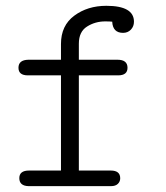

<svg xmlns="http://www.w3.org/2000/svg" viewBox="-20 -635 565 655"><path d="M43 -403.8Q43 -430.7 77.1 -431.2H188V-484.9Q188 -547.9 233.4 -581.5Q278.8 -615.2 342.8 -615.2Q437 -615.2 437 -561Q437 -544.9 426.5 -533.9Q416 -522.9 399.9 -522.9Q364.7 -522.9 362.8 -561Q355 -562 338.9 -562Q304.7 -562 276.9 -544.4Q249 -526.9 249 -485.8V-431.2H380.9Q415 -431.2 415 -403.8Q415 -377.9 382.8 -377.9H249V-53.2H357.9Q390.1 -53.2 390.1 -26.9Q390.1 -15.6 382.1 -7.8Q374 0 358.9 0H77.1Q45.9 -1 45.9 -27.3Q45.9 -53.2 79.1 -53.2H188V-377.9H75.2Q43 -377.9 43 -403.8Z"/></svg>

Font: CMU Typewriter Text
Style: Light
Weight: 200
Version: Version 0.7.0